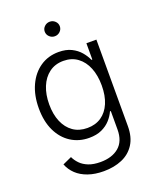

<svg xmlns="http://www.w3.org/2000/svg" viewBox="-170 -833 933 1146"><g transform="rotate(-20 296.5 -260.5)"><path d="M288.1 214.4Q231.9 214.4 188.7 199.2Q145.5 184.1 116.9 157Q88.4 129.9 74.2 93.8L131.3 67.9Q142.1 91.3 161.9 111.6Q181.6 131.8 212.6 144Q243.7 156.2 288.1 156.2Q361.3 156.2 405 119.4Q448.7 82.5 448.7 7.8V-108.9H443.4Q431.2 -81.5 409.4 -57.4Q387.7 -33.2 354.5 -17.8Q321.3 -2.4 274.4 -2.4Q209.5 -2.4 158.7 -34.9Q107.9 -67.4 79.1 -127.4Q50.3 -187.5 50.3 -270.5Q50.3 -353 78.9 -415.3Q107.4 -477.5 158.2 -512.2Q209 -546.9 275.4 -546.9Q322.8 -546.9 356.2 -530.3Q389.6 -513.7 411.4 -488Q433.1 -462.4 444.8 -435.5H450.2V-539.1H513.7V10.3Q513.7 80.1 484.4 125.5Q455.1 170.9 404.1 192.6Q353 214.4 288.1 214.4ZM284.2 -61.5Q335.9 -61.5 373 -86.9Q410.2 -112.3 430.2 -159.4Q450.2 -206.5 450.2 -271.5Q450.2 -335 430.7 -383.5Q411.1 -432.1 373.8 -459.7Q336.4 -487.3 284.2 -487.3Q231.4 -487.3 193.8 -459.2Q156.2 -431.2 136.5 -382.6Q116.7 -334 116.7 -271.5Q116.7 -208.5 136.7 -161.1Q156.7 -113.8 194.1 -87.6Q231.4 -61.5 284.2 -61.5ZM288.1 -642.6Q268.6 -642.6 254.4 -656.2Q240.2 -669.9 240.2 -689Q240.2 -708 254.4 -721.4Q268.6 -734.9 288.1 -734.9Q307.6 -734.9 321.8 -721.4Q335.9 -708 335.9 -689Q335.9 -669.9 321.8 -656.2Q307.6 -642.6 288.1 -642.6Z"/></g></svg>

Font: Inter 18pt Light
Style: Regular
Weight: 300
Designer: Rasmus Andersson
Foundry: rsms
Version: Version 4.001;git-66647c0bb